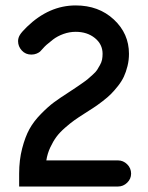

<svg xmlns="http://www.w3.org/2000/svg" viewBox="-20 -680 538 700"><path d="M49.8 0V-46.9Q49.8 -96.7 60.8 -138.9Q71.8 -181.2 87.4 -209.5Q103 -237.8 129.4 -264.6Q155.8 -291.5 176.3 -306.6Q196.8 -321.8 228 -341.8Q248 -355 254.9 -359.6Q261.7 -364.3 278.1 -375.5Q294.4 -386.7 300.5 -392.1Q306.6 -397.5 318.1 -407.7Q329.6 -418 334 -425Q338.4 -432.1 344.2 -442.4Q350.1 -452.6 352.1 -462.6Q354 -472.7 354 -483.9Q354 -518.6 325.9 -541.3Q297.9 -564 255.9 -564Q233.4 -564 211.4 -556.2Q189.5 -548.3 173.3 -535.9Q157.2 -523.4 149.4 -516.4Q141.6 -509.3 136.2 -502.9Q129.9 -495.6 126 -491.9Q122.1 -488.3 113.5 -484.6Q105 -481 94.2 -481Q73.2 -481 59.6 -495.8Q45.9 -510.7 45.9 -529.8Q45.9 -542 52.7 -553Q59.6 -564 78.1 -582Q158.7 -660.2 255.9 -660.2Q339.8 -660.2 395 -608.9Q450.2 -557.6 450.2 -483.9Q450.2 -460.4 444.8 -439Q439.5 -417.5 431.6 -400.6Q423.8 -383.8 410.2 -366.5Q396.5 -349.1 384.5 -337.2Q372.6 -325.2 353.8 -310.8Q335 -296.4 321.8 -287.8Q308.6 -279.3 288.1 -266.1Q265.1 -251.5 250.7 -241.2Q236.3 -231 217 -214.1Q197.8 -197.3 185.8 -181.2Q173.8 -165 163.3 -142.6Q152.8 -120.1 148.9 -95.2H410.2Q429.2 -95.2 443.6 -81.1Q458 -66.9 458 -46.9Q458 -27.8 443.6 -13.9Q429.2 0 410.2 0Z"/></svg>

Font: Comic Neue
Style: Bold
Weight: 700
Designer: Craig Rozynski
Foundry: Craig Rozynski
Version: Version 2.003;hotconv 1.0.109;makeotfexe 2.5.65596